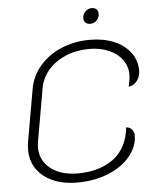

<svg xmlns="http://www.w3.org/2000/svg" viewBox="-59 -918 791 977"><g transform="rotate(-5 337.0 -430.0)"><path d="M61 -178Q61 -198 64 -217L111 -485Q122 -550 165.5 -601Q209 -652 276 -680.5Q343 -709 423 -709Q492 -709 545.5 -686.5Q599 -664 629 -623.5Q659 -583 659 -532Q659 -501 642 -479Q625 -457 599 -454Q608 -492 608 -515Q608 -558 583.5 -591.5Q559 -625 515 -644Q471 -663 415 -663Q350 -663 296 -640.5Q242 -618 206.5 -577.5Q171 -537 162 -485L115 -217Q112 -201 112 -186Q112 -119 164.5 -78Q217 -37 304 -37Q405 -37 475 -82.5Q545 -128 564 -221Q565 -225 566.5 -234Q568 -243 568 -249Q586 -248 597 -235.5Q608 -223 608 -205Q608 -149 568 -99.5Q528 -50 456.5 -20.5Q385 9 296 9Q225 9 172 -14.5Q119 -38 90 -80Q61 -122 61 -178ZM399 -821Q399 -841 413 -855Q427 -869 447 -869Q462 -869 470.5 -860Q479 -851 479 -837Q479 -818 465.5 -804Q452 -790 433 -790Q417 -790 408 -798.5Q399 -807 399 -821Z"/></g></svg>

Font: K2D Thin
Style: Italic
Weight: 100
Italic angle: -10°
Designer: Katatrad Aksorn Co.,Ltd.
Foundry: Cadson Demak Co.,Ltd.
Version: Version 1.000; ttfautohint (v1.6)